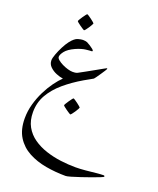

<svg xmlns="http://www.w3.org/2000/svg" viewBox="-200 -759 1140 1384"><g transform="rotate(20 370.0 -66.5)"><path d="M739.7 418Q739.7 419.9 716.1 429.7Q692.4 439.5 656.2 452.4Q620.1 465.3 582.3 478Q544.4 490.7 514.9 499.3Q485.4 507.8 475.6 507.8Q397.5 507.8 322.8 494.6Q248 481.4 188 449.2Q127.9 417 92.3 360.4Q56.6 303.7 56.6 217.3Q56.6 161.6 71.8 107.4Q86.9 53.2 111.1 4.9Q135.3 -43.5 163.3 -82Q191.4 -120.6 217.3 -145Q194.3 -147.9 165.5 -159.4Q136.7 -170.9 115.5 -191.4Q94.2 -211.9 94.2 -240.7Q94.2 -257.3 105.5 -288.1Q116.7 -318.8 133.5 -351.6Q150.4 -384.3 167 -405.8Q196.3 -442.9 220.7 -449.7Q245.1 -456.5 258.3 -456.5Q266.6 -456.5 276.4 -455.1Q286.1 -453.6 291.5 -451.2Q303.2 -445.3 317.1 -436.5Q331.1 -427.7 341.1 -419.4Q351.1 -411.1 351.1 -407.2Q351.1 -401.4 345.2 -401.4Q331.1 -401.4 300 -397.7Q269 -394 226.6 -375.5Q176.3 -352.5 155.8 -326.2Q135.3 -299.8 135.3 -282.7Q135.3 -272 149.4 -260Q163.6 -248 184.8 -237.5Q206.1 -227.1 228 -220.7Q250 -214.4 265.6 -214.4Q269.5 -214.4 281.7 -215.1Q293.9 -215.8 303.2 -220.7Q322.8 -231 353.5 -248Q384.3 -265.1 415.3 -282.5Q446.3 -299.8 467.5 -311.8Q488.8 -323.7 489.7 -323.7Q493.7 -323.7 493.7 -319.3Q493.7 -317.4 484.4 -303Q475.1 -288.6 462.6 -270Q450.2 -251.5 439.9 -237.3Q429.7 -223.1 427.7 -221.7Q423.3 -218.3 404.3 -208.3Q385.3 -198.2 361.3 -184.1Q286.1 -140.1 226.3 -89.4Q166.5 -38.6 131.8 21.5Q97.2 81.5 97.2 155.3Q97.2 219.7 123 265.9Q148.9 312 192.9 342.8Q236.8 373.5 292 391.6Q347.2 409.7 406.2 417.2Q465.3 424.8 520.5 424.8Q555.7 424.8 596.4 420.9Q637.2 417 673.8 413.1Q710.4 409.2 731.9 409.2Q739.7 409.2 739.7 418ZM288.6 -593.8Q288.6 -591.3 282.5 -580.3Q276.4 -569.3 267.8 -556.4Q259.3 -543.5 251.5 -533.9Q243.7 -524.4 240.7 -524.4Q239.3 -524.4 229.2 -530.8Q219.2 -537.1 207 -545.7Q194.8 -554.2 185.8 -561.8Q176.8 -569.3 176.8 -571.8Q176.8 -574.7 183.1 -585.4Q189.5 -596.2 198.2 -609.1Q207 -622.1 214.6 -631.6Q222.2 -641.1 224.1 -641.1Q227.1 -641.1 237.3 -634.5Q247.6 -627.9 259.3 -619.1Q271 -610.4 279.8 -602.8Q288.6 -595.2 288.6 -593.8ZM402.8 10.3Q402.8 12.7 396.7 23.7Q390.6 34.7 382.1 47.6Q373.5 60.5 365.7 70.1Q357.9 79.6 355 79.6Q353.5 79.6 343.5 73.2Q333.5 66.9 321.3 58.3Q309.1 49.8 300 42.2Q291 34.7 291 32.2Q291 29.3 297.4 18.6Q303.7 7.8 312.5 -5.1Q321.3 -18.1 328.9 -27.6Q336.4 -37.1 338.4 -37.1Q341.3 -37.1 351.6 -30.5Q361.8 -23.9 373.5 -15.1Q385.3 -6.3 394 1.2Q402.8 8.8 402.8 10.3Z"/></g></svg>

Font: Scheherazade New Rohingya
Style: Regular
Weight: 400
Designer: SIL International
Foundry: SIL International
Version: Version 3.000 ; LngRng